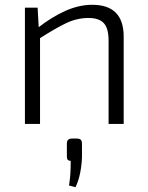

<svg xmlns="http://www.w3.org/2000/svg" viewBox="-20 -517 617 801"><path d="M299 61Q312 61 317 66Q322 71 322 82V139Q321 171 314.5 204Q308 237 295 264L268 257Q272 230 273.5 208.5Q275 187 275 154Q258 154 259 135V82Q259 71 264.5 66Q270 61 282 61ZM365 -497Q496 -497 496 -364V0H433V-347Q433 -399 413 -420.5Q393 -442 349 -442Q300 -442 253 -419Q206 -396 141 -354L138 -401Q197 -447 253.5 -472Q310 -497 365 -497ZM137 -485 142 -393 147 -378V0H84V-485Z"/></svg>

Font: Exo 2 Light
Style: Regular
Weight: 300
Designer: Natanael Gama
Foundry: Natanael Gama
Version: Version 2.010